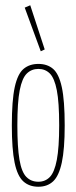

<svg xmlns="http://www.w3.org/2000/svg" viewBox="-20 -702 290 730"><path d="M126 8Q91 8 68.5 -12.5Q46 -33 35.5 -84Q25 -135 25 -225Q25 -320 36 -370.5Q47 -421 69.5 -440Q92 -459 126 -459Q160 -459 182 -440Q204 -421 215 -370.5Q226 -320 226 -225Q226 -135 215 -84Q204 -33 182 -12.5Q160 8 126 8ZM126 -11Q152 -11 169.5 -29Q187 -47 196 -94Q205 -141 205 -226Q205 -313 196 -359Q187 -405 169.5 -422.5Q152 -440 126 -440Q100 -440 82 -422.5Q64 -405 55 -359Q46 -313 46 -226Q46 -142 54 -95Q62 -48 80 -29.5Q98 -11 126 -11ZM135 -507 74 -673 95 -682 150 -514Z"/></svg>

Font: Inconsolata UltraCondensed ExtraLight
Style: Regular
Weight: 200
Width: 1
Monospace: yes
Designer: Raph Levien, Cyreal, Brenton Simpson
Foundry: Raph Levien, Cyreal, Google
Version: Version 3.100; ttfautohint (v1.8.4.7-5d5b)